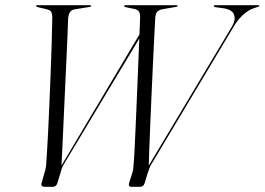

<svg xmlns="http://www.w3.org/2000/svg" viewBox="-20 -720 1020 740"><path d="M524.5 -599 529.5 -592.5 226 -87Q221 -78.5 218.2 -70.8Q215.5 -63 212.5 -51.5L200.5 -12.5Q198 -6.5 194 -3.2Q190 0 183 0H151.5Q144.5 0 141.2 -3.8Q138 -7.5 140 -13.5L151.5 -54Q154 -61 155.5 -68Q157 -75 157.5 -80Q158.5 -93.5 160.8 -128.5Q163 -163.5 165.5 -213.2Q168 -263 170.5 -320.8Q173 -378.5 175.2 -438.2Q177.5 -498 179.2 -553Q181 -608 181.5 -651Q181.5 -667 177.2 -674.2Q173 -681.5 161 -684L126 -692.5Q122 -693.5 120.5 -694.5Q119 -695.5 119 -697Q119 -699 120.5 -699.5Q122 -700 125 -700H325Q328.5 -700 330 -699.2Q331.5 -698.5 331.5 -697Q331.5 -695 329.8 -694.5Q328 -694 323.5 -693L270.5 -684.5Q255.5 -682.5 249.5 -673Q243.5 -663.5 242.5 -646.5Q241.5 -619.5 240 -580.5Q238.5 -541.5 236.2 -493.8Q234 -446 231.5 -392.8Q229 -339.5 226.5 -284.5Q224 -229.5 221.5 -175.2Q219 -121 216.5 -71.5L207.5 -66ZM804 -696.5Q804 -698.5 805.2 -699.2Q806.5 -700 809 -700H975Q978 -700 979.2 -699.2Q980.5 -698.5 980.5 -697Q980.5 -696 962 -689.5L954.5 -687Q942 -682.5 928.2 -672.2Q914.5 -662 902 -647.8Q889.5 -633.5 879.5 -615.5L559.5 -80.5Q557.5 -76 554.8 -68.5Q552 -61 548 -49L537.5 -14Q535 -6.5 530.5 -3.2Q526 0 519.5 0H486Q480 0 477.8 -3.8Q475.5 -7.5 478 -16L490 -53.5Q492.5 -62 493.5 -70.8Q494.5 -79.5 495 -87.5Q496.5 -100 498.5 -140.2Q500.5 -180.5 503 -237.5Q505.5 -294.5 508.2 -358Q511 -421.5 513.2 -481Q515.5 -540.5 517.5 -586.2Q519.5 -632 520 -652Q520.5 -666.5 516.2 -674.2Q512 -682 499.5 -685L464.5 -692.5Q462.5 -693 460.5 -694Q458.5 -695 458.5 -696.5Q458.5 -699 460.2 -699.5Q462 -700 464.5 -700H660.5Q663 -700 664 -699.2Q665 -698.5 665 -697Q665 -696 663.2 -695Q661.5 -694 656 -693L606.5 -684.5Q592 -682 585.2 -673.8Q578.5 -665.5 578 -645Q577 -627 574.8 -583Q572.5 -539 569.8 -480.5Q567 -422 564.2 -358.5Q561.5 -295 559 -236.8Q556.5 -178.5 555 -134.8Q553.5 -91 553 -73L543.5 -65.5L874.5 -618.5Q889 -644 882.2 -663.2Q875.5 -682.5 842.5 -688L809.5 -692.5Q804 -694 804 -696.5Z"/></svg>

Font: Fraunces 120pt Light
Style: Italic
Weight: 300
Italic angle: -16°
Version: Version 1.000;[b76b70a41]